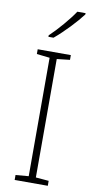

<svg xmlns="http://www.w3.org/2000/svg" viewBox="-103 -991 501 1033"><g transform="rotate(10 147.0 -475.0)"><path d="M277 -943V-950H232C204 -907 144 -837 102 -798V-790H130C182 -833 244 -899 277 -943ZM238 0V-27L167 -33V-680L238 -688V-714H57V-688L128 -680V-33L57 -27V0Z"/></g></svg>

Font: Noto Sans Sinhala UI ExtraLight
Style: Regular
Weight: 200
Designer: Jelle Bosma - Monotype Design Team
Foundry: Monotype Imaging Inc.
Version: Version 2.006